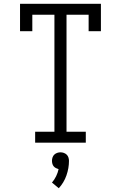

<svg xmlns="http://www.w3.org/2000/svg" viewBox="-20 -755 640 1016"><path d="M166 0V-58H268V-677H151V-590H86V-735H514V-590H449V-677H332V-58H434V0ZM291 241 255 211Q268 196 277 177.5Q286 159 290 140Q290 140 290 140Q290 140 290 140Q283 138 276 134.5Q269 131 264 125Q259 119 257 111Q255 103 255 96Q255 87 258 78Q261 69 267.5 63Q274 57 282.5 54Q291 51 300 51Q309 51 317.5 54Q326 57 332.5 63Q339 69 342 78Q345 87 345 96Q345 135 331.5 173.5Q318 212 291 241Z"/></svg>

Font: Iosevka Curly Slab LtEx
Style: Regular
Weight: 300
Width: 7
Monospace: yes
Designer: Belleve Invis
Foundry: Belleve Invis
Version: Version 11.1.0; ttfautohint (v1.8.3)